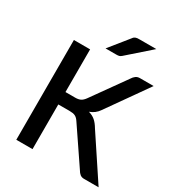

<svg xmlns="http://www.w3.org/2000/svg" viewBox="-214 -1064 1111 1200"><g transform="rotate(30 342.0 -464.0)"><path d="M679.5 0H574Q557 0 545.5 -9Q534 -18 524 -35.5L353.5 -287Q347 -297 340.5 -303.8Q334 -310.5 326 -314.8Q318 -319 308 -320.8Q298 -322.5 285.5 -322.5H202.5V0H85.5V-720H202.5V-412H273Q295 -412 310 -419Q325 -426 339.5 -446L512 -688Q520.5 -702 532.8 -711Q545 -720 562 -720H661L455 -428Q442.5 -409.5 426.5 -397.5Q410.5 -385.5 391 -378.5Q419 -371 438.8 -354Q458.5 -337 476 -307ZM560 -928.5 397.5 -785.5Q388.5 -777.5 380.5 -775.5Q372.5 -773.5 360.5 -773.5H283L393 -910Q397.5 -916.5 402 -920Q406.5 -923.5 412 -925.5Q417.5 -927.5 424.2 -928Q431 -928.5 440 -928.5Z"/></g></svg>

Font: Lato 2
Style: Regular
Weight: 600
Designer: Lukasz Dziedzic with Adam Twardoch and Botio Nikoltchev
Foundry: tyPoland Lukasz Dziedzic
Version: Version 2.015; 2015-08-06; http://www.latofonts.com/